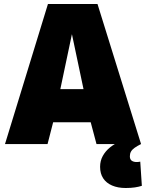

<svg xmlns="http://www.w3.org/2000/svg" viewBox="-20 -721 731 961"><path d="M5 0 220 -701H468L686 0H463L434 -109H246L218 0ZM282 -275H398L340 -550ZM609 220Q570 220 541 207.5Q512 195 496.5 171.5Q481 148 481 114Q481 84 494.5 59.5Q508 35 531 16.5Q554 -2 580 -12L686 0Q666 10 653.5 19Q641 28 635.5 38Q630 48 630 61Q630 77 639.5 83.5Q649 90 664 90Q669 90 673.5 89.5Q678 89 682 88L690 209Q675 214 655 217Q635 220 609 220Z"/></svg>

Font: Georama ExtraCondensed Thin ExtraBold
Style: Regular
Weight: 800
Version: Version 1.001